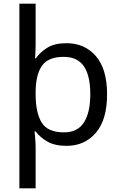

<svg xmlns="http://www.w3.org/2000/svg" viewBox="-20 -780 655 1040"><path d="M560 -269Q560 -132 499.5 -61Q439 10 340 10Q277 10 237 -13Q197 -36 173 -68H167Q168 -61 169.5 -45Q171 -29 172 -12Q173 5 173 16V240H85V-760H173V-536Q173 -522 172 -499.5Q171 -477 170 -464H174Q198 -498 237 -522Q276 -546 340 -546Q439 -546 499.5 -476Q560 -406 560 -269ZM469 -270Q469 -371 434 -421.5Q399 -472 325 -472Q243 -472 209 -426Q175 -380 173 -288V-269Q173 -170 205.5 -116.5Q238 -63 326 -63Q400 -63 434.5 -116.5Q469 -170 469 -270Z"/></svg>

Font: Noto Sans Ogham
Style: Regular
Weight: 400
Designer: Monotype Design Team
Foundry: Monotype Imaging Inc.
Version: Version 2.001; ttfautohint (v1.8.4.7-5d5b)